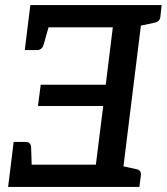

<svg xmlns="http://www.w3.org/2000/svg" viewBox="-20 -739 659 759"><path d="M458 0H12L23 -88H359L388 -320H130L141 -404H398L426 -631H89L100 -719H547ZM106 -63 23 -88 34 -178H82Q91 -178 96.5 -173Q102 -168 103 -158ZM179 -656 152 -561Q149 -551 142 -546Q135 -541 126 -541H78L89 -631L179 -656ZM518 -719H619L614 -673Q613 -663 607 -657Q601 -651 590 -649L519 -634ZM531 0H430L452 -85L520 -70Q530 -68 534 -62Q538 -56 537 -46Z"/></svg>

Font: Aleo Medium
Style: Italic
Weight: 500
Italic angle: -7°
Designer: Alessio Laiso
Foundry: Alessio Laiso
Version: Version 2.001;gftools[0.9.29]